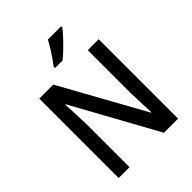

<svg xmlns="http://www.w3.org/2000/svg" viewBox="-258 -1081 1221 1221"><g transform="rotate(-45 353.0 -470.5)"><path d="M510 -931V-941H390C367 -896 327 -836 294 -793V-781H362C408 -817 482 -893 510 -931ZM620 0V-714H522V-325C523 -270 526 -198 529 -149H525L212 -714H86V0H183V-390C182 -450 179 -514 175 -570H179L493 0Z"/></g></svg>

Font: Noto Sans Myanmar SemiCondensed Medium
Style: Regular
Weight: 500
Width: 4
Designer: Monotype Design Team
Foundry: Monotype Imaging Inc.
Version: Version 2.107